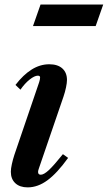

<svg xmlns="http://www.w3.org/2000/svg" viewBox="-20 -819 477 850"><path d="M102.5 10.5Q67.5 10.5 47.8 -8Q28 -26.5 28 -58.5Q28 -72 32.5 -92.5Q37 -113 43.5 -133L153.5 -455.5Q157.5 -468 157.5 -476Q157.5 -484 147.5 -484Q133 -484 111.2 -466.8Q89.5 -449.5 70.5 -422L48.5 -443Q83 -488 120.2 -511.2Q157.5 -534.5 198 -534.5Q235.5 -534.5 256 -516Q276.5 -497.5 276.5 -465Q276.5 -452 272.2 -431.8Q268 -411.5 261 -391L152 -73Q148.5 -63 148.5 -58Q148.5 -45.5 160.5 -45.5Q174 -45.5 195.8 -65.5Q217.5 -85.5 258.5 -136.5L281.5 -120Q233 -52.5 190.2 -21Q147.5 10.5 102.5 10.5ZM126 -703.5 159.5 -799H437L403.5 -703.5Z"/></svg>

Font: Libre Caslon Condensed
Style: Italic
Weight: 400
Italic angle: -22.583°
Designer: Pablo Impallari, Rodrigo Fuenzalida, Katja Schimmel, Ertekin Erdin
Foundry: Pablo Impallari, Rodrigo Fuenzalida
Version: Version 2.000;gftools[0.9.33]